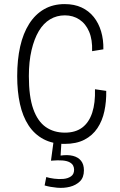

<svg xmlns="http://www.w3.org/2000/svg" viewBox="-20 -692 585 938"><path d="M295 11Q236 11 192 -12.5Q148 -36 119.5 -79.5Q91 -123 77.5 -184Q64 -245 64 -320Q64 -400 78.5 -464.5Q93 -529 122.5 -575.5Q152 -622 195.5 -647Q239 -672 296 -672Q343 -672 378.5 -655.5Q414 -639 438 -609Q462 -579 474 -538.5Q486 -498 485 -451L430 -442Q432 -498 415.5 -537Q399 -576 368 -596.5Q337 -617 297 -617Q257 -617 224.5 -597.5Q192 -578 169.5 -540Q147 -502 134 -446.5Q121 -391 121 -320Q121 -220 142.5 -159.5Q164 -99 203.5 -71.5Q243 -44 297 -44Q349 -44 382 -69Q415 -94 430.5 -141.5Q446 -189 444 -256L499 -248Q500 -196 490 -149Q480 -102 456 -66Q432 -30 392.5 -9.5Q353 11 295 11ZM198 214 206 173Q222 178 245 181Q268 184 290 182Q312 180 327 169.5Q342 159 342 137Q342 127 337.5 117.5Q333 108 320.5 101Q308 94 286 92Q264 90 229 93L243 -11H281L276 68Q311 63 336.5 69.5Q362 76 376 93.5Q390 111 390 140Q390 175 370.5 194Q351 213 321.5 220.5Q292 228 258.5 225Q225 222 198 214Z"/></svg>

Font: Bricolage Grotesque SemiCondensed ExtraLight
Style: Regular
Weight: 250
Width: 4
Designer: Mathieu Triay
Foundry: Atelier Triay
Version: Version 1.000;gftools[0.9.30]